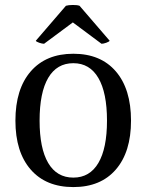

<svg xmlns="http://www.w3.org/2000/svg" viewBox="-20 -739 590 772"><path d="M157.2 -563Q149.9 -563 137.7 -567.1Q125.5 -571.3 124 -575.2L245.1 -715.8Q254.9 -718.8 272.5 -719Q290 -719.2 299.8 -715.8L420.9 -575.2Q418.9 -571.3 407.2 -567.1Q395.5 -563 388.2 -563L272.9 -648.9ZM274.9 13.2Q164.6 13.2 103.3 -57.4Q42 -127.9 42 -253.9Q42 -380.9 103.5 -451.9Q165 -522.9 274.9 -522.9Q384.8 -522.9 445.8 -451.9Q506.8 -380.9 506.8 -253.9Q506.8 -127.9 445.8 -57.4Q384.8 13.2 274.9 13.2ZM274.9 -24.9Q340.8 -24.9 375.5 -83.7Q410.2 -142.6 410.2 -253.9Q410.2 -366.2 375.5 -425.5Q340.8 -484.9 274.9 -484.9Q208.5 -484.9 173.8 -425.8Q139.2 -366.7 139.2 -253.9Q139.2 -142.6 173.8 -83.7Q208.5 -24.9 274.9 -24.9Z"/></svg>

Font: Arima Madurai Medium
Style: Regular
Weight: 500
Designer: Joana Correia and Natanael Gama
Foundry: NDISCOVER
Version: Version 1.019;PS 001.019;hotconv 1.0.88;makeotf.lib2.5.64775